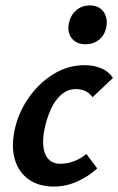

<svg xmlns="http://www.w3.org/2000/svg" viewBox="-20 -674 436 707"><path d="M178 13Q124 13 87 -12.5Q50 -38 35.5 -84Q21 -130 33 -191Q46 -256 83.5 -311Q121 -366 175 -400Q229 -434 292 -434Q326 -434 353 -422.5Q380 -411 396 -387L321 -316Q308 -333 292.5 -339.5Q277 -346 261 -346Q228 -346 204 -324Q180 -302 165.5 -268Q151 -234 144 -199Q132 -138 147.5 -104.5Q163 -71 202 -71Q230 -71 255.5 -81.5Q281 -92 298 -107L338 -54Q307 -25 265 -6Q223 13 178 13ZM295 -511Q272 -511 256.5 -521.5Q241 -532 235 -550Q229 -568 234 -590Q240 -618 260.5 -636Q281 -654 311 -654Q334 -654 349 -643Q364 -632 370 -613.5Q376 -595 371 -572Q365 -544 344.5 -527.5Q324 -511 295 -511Z"/></svg>

Font: Ysabeau Infant
Style: Bold Italic
Weight: 700
Italic angle: -12°
Designer: Christian Thalmann (Catharsis Fonts)
Version: Version 2.001;gftools[0.9.30]; featfreeze: ss01,ss02,lnum